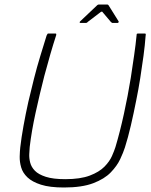

<svg xmlns="http://www.w3.org/2000/svg" viewBox="-20 -822 673 853"><path d="M264 11Q201 11 162 -1.5Q123 -14 102 -34Q81 -54 74 -78.5Q67 -103 67.5 -126Q68 -149 70 -167Q75 -211 84.5 -263.5Q94 -316 106 -370Q118 -421 131 -472.5Q144 -524 159 -573Q174 -622 187 -664Q188 -666 190 -669.5Q192 -673 193 -673Q202 -673 209.5 -673Q217 -673 226 -673Q229 -673 229.5 -672Q230 -671 230 -667Q217 -627 203.5 -580.5Q190 -534 177 -485Q156 -403 138 -320.5Q120 -238 112 -169Q111 -156 110 -138Q109 -120 114 -100Q119 -80 135 -63.5Q151 -47 183.5 -36.5Q216 -26 270 -26Q337 -26 379 -42Q421 -58 444 -81.5Q467 -105 477.5 -129Q488 -153 493 -169Q513 -236 530.5 -316Q548 -396 561 -476Q569 -529 576 -577Q583 -625 587 -667Q587 -671 588.5 -672Q590 -673 592 -673Q601 -673 608.5 -673Q616 -673 625 -673Q627 -673 627.5 -669.5Q628 -666 627 -664Q624 -622 617.5 -573.5Q611 -525 603 -474.5Q595 -424 585 -375Q574 -319 561.5 -265Q549 -211 535 -167Q528 -145 514 -115Q500 -85 472 -56Q444 -27 394 -8Q344 11 264 11ZM337 -720Q334 -720 334 -722.5Q334 -725 336 -727L412 -799Q415 -802 420 -802H456Q460 -802 462 -799L507 -727Q508 -725 506.5 -722.5Q505 -720 502 -720H479Q478 -720 476.5 -721.5Q475 -723 473 -724L435 -769Q434 -772 428 -769L369 -724Q368 -722 366 -721Q364 -720 361 -720Z"/></svg>

Font: Glory Thin ExtraLight
Style: Italic
Weight: 250
Italic angle: -12°
Version: Version 1.011